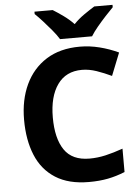

<svg xmlns="http://www.w3.org/2000/svg" viewBox="-62 -982 760 1039"><g transform="rotate(-5 318.5 -462.0)"><path d="M393 -598Q306 -598 260 -533Q214 -468 214 -355Q214 -241 256.5 -178.5Q299 -116 393 -116Q437 -116 480.5 -126Q524 -136 575 -154V-27Q528 -8 482 1Q436 10 379 10Q269 10 197.5 -35.5Q126 -81 92 -163.5Q58 -246 58 -356Q58 -464 97 -547Q136 -630 210.5 -677Q285 -724 393 -724Q446 -724 499.5 -710.5Q553 -697 602 -674L553 -551Q513 -570 472.5 -584Q432 -598 393 -598ZM290 -774Q276 -797 253.5 -824Q231 -851 207.5 -877Q184 -903 165 -921V-934H264Q290 -918 320 -896.5Q350 -875 376 -848Q402 -875 433 -896.5Q464 -918 490 -934H589V-921Q571 -903 547 -877Q523 -851 500.5 -824Q478 -797 464 -774Z"/></g></svg>

Font: Noto Sans Lisu
Style: Regular
Weight: 400
Designer: Monotype Design Team. David Williams.
Foundry: Monotype Imaging Inc.
Version: Version 2.102